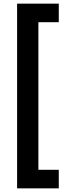

<svg xmlns="http://www.w3.org/2000/svg" viewBox="-20 -819 387 1055"><path d="M303 216H74V-799H303V-697H191V114H303Z"/></svg>

Font: Noto Sans Sinhala UI Condensed
Style: Bold
Weight: 700
Width: 3
Designer: Jelle Bosma - Monotype Design Team
Foundry: Monotype Imaging Inc.
Version: Version 2.006; ttfautohint (v1.8.4.7-5d5b)